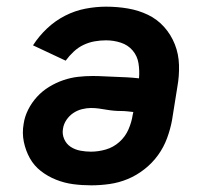

<svg xmlns="http://www.w3.org/2000/svg" viewBox="-20 -548 640 576"><path d="M254 8Q226 8 199.5 4.5Q173 1 148 -9Q123 -19 102.5 -35Q82 -51 69.5 -73.5Q57 -96 51.5 -122.5Q46 -149 51 -177Q54 -198 64.5 -219Q75 -240 91 -257.5Q107 -275 127.5 -287.5Q148 -300 170 -307.5Q192 -315 214 -317.5Q236 -320 258 -320Q275 -320 292 -319Q309 -318 326.5 -317.5Q344 -317 361.5 -316Q379 -315 397 -313Q399 -336 395.5 -358Q392 -380 378 -396.5Q364 -413 342.5 -420Q321 -427 298 -427Q281 -427 264 -424Q247 -421 231 -413.5Q215 -406 201.5 -393.5Q188 -381 177 -366L79 -412Q97 -440 121.5 -463Q146 -486 175.5 -501Q205 -516 236.5 -522Q268 -528 298 -528Q332 -528 364 -522.5Q396 -517 424 -503.5Q452 -490 472.5 -467Q493 -444 504.5 -415Q516 -386 517 -353Q518 -320 512 -287L496 -187Q491 -160 481 -133Q471 -106 454 -82.5Q437 -59 413.5 -40.5Q390 -22 363.5 -11Q337 0 309 4Q281 8 254 8ZM253 -93Q275 -93 297.5 -99.5Q320 -106 338 -122Q356 -138 365.5 -160Q375 -182 378 -203L380 -212Q371 -213 361.5 -214Q352 -215 343 -215Q332 -215 321 -216Q310 -217 298.5 -219Q287 -221 276 -222.5Q265 -224 253 -224Q240 -224 226 -220.5Q212 -217 200 -209Q188 -201 179.5 -188.5Q171 -176 169 -162Q166 -146 172.5 -131Q179 -116 192 -107.5Q205 -99 221 -96Q237 -93 253 -93Z"/></svg>

Font: Iosevka Etoile
Style: Bold Italic
Weight: 700
Italic angle: -9°
Designer: Belleve Invis
Foundry: Belleve Invis
Version: Version 28.1.0; ttfautohint (v1.8.4)